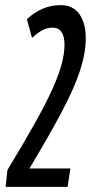

<svg xmlns="http://www.w3.org/2000/svg" viewBox="-20 -730 363 750"><path d="M9 -66Q74 -173 117.5 -251Q161 -329 186 -385Q211 -441 221.5 -482Q232 -523 232 -556Q232 -587 220.5 -604.5Q209 -622 186 -622Q164 -622 145.5 -612Q127 -602 105 -582L85 -655Q144 -710 217 -710Q265 -710 290 -675Q315 -640 315 -580Q315 -523 292.5 -454Q270 -385 221 -292.5Q172 -200 95 -72H255L244 0H2Z"/></svg>

Font: Georama Extra Condensed Medium
Style: Italic
Weight: 500
Width: 2
Italic angle: -9°
Designer: Jean-Baptiste Levee
Foundry: Production Type
Version: Version 1.000